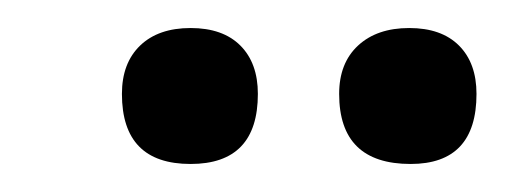

<svg xmlns="http://www.w3.org/2000/svg" viewBox="-20 -586 360 137"><path d="M273 -469Q222 -469 222 -519Q222 -541 235.5 -553.5Q249 -566 272 -566Q295 -566 307.5 -553.5Q320 -541 320 -519Q320 -469 273 -469ZM116 -469Q67 -469 67 -519Q67 -541 80 -553.5Q93 -566 116 -566Q139 -566 151.5 -553.5Q164 -541 164 -519Q164 -469 116 -469Z"/></svg>

Font: Cormorant Infant Light SemiBold
Style: Italic
Weight: 600
Italic angle: -10°
Version: Version 4.001